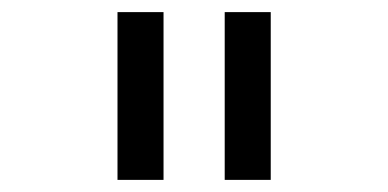

<svg xmlns="http://www.w3.org/2000/svg" viewBox="-20 -760 640 317"><path d="M174 -463V-740H250V-463ZM351 -463V-740H427V-463Z"/></svg>

Font: IBM Plaex Mono
Style: Regular
Weight: 400
Designer: Mike Abbink, Paul van der Laan, Pieter van Rosmalen
Foundry: Bold Monday
Version: Version 2.003